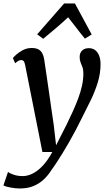

<svg xmlns="http://www.w3.org/2000/svg" viewBox="-61 -846 628 1116"><path d="M85.5 -466Q82 -484.5 76.5 -490.8Q71 -497 63 -497Q54.5 -497 46.2 -492.5Q38 -488 27 -478.5L14 -508.5Q18 -514.5 33.5 -528.5Q49 -542.5 72.2 -554.8Q95.5 -567 122.5 -567Q148 -567 162.8 -558.8Q177.5 -550.5 185.2 -535.5Q193 -520.5 196 -500Q203 -452.5 210 -405.2Q217 -358 223.8 -310.8Q230.5 -263.5 237.2 -216.5Q244 -169.5 251 -122.5L265 -1.5L326 -121.5Q345 -160.5 362.2 -198.2Q379.5 -236 393.2 -272.8Q407 -309.5 415.2 -346Q423.5 -382.5 423.5 -419.5Q423.5 -441.5 418.2 -455.8Q413 -470 407.5 -483Q402 -496 402 -514.5Q402 -539 416.5 -552.5Q431 -566 455.5 -566Q478 -566 493 -554Q508 -542 515.8 -521Q523.5 -500 523.5 -473.5Q523.5 -419 507 -365.8Q490.5 -312.5 465.8 -262.2Q441 -212 417.5 -165.5Q399 -127.5 379.5 -90.5Q360 -53.5 340.2 -19Q320.5 15.5 302 45.2Q283.5 75 267.8 99.2Q252 123.5 239.5 140Q218.5 174 191.8 198.5Q165 223 131.5 236.2Q98 249.5 54.5 249.5Q30 249.5 0.8 244.2Q-28.5 239 -41 231.5L-14.5 153.5Q-5.5 161 17.8 169.2Q41 177.5 71.5 177.5Q98.5 177.5 127.5 163.5Q156.5 149.5 186 118.8Q215.5 88 243 37.5H185.5ZM190 -620.5 155 -646.5 312 -826H374.5L472 -645.5L432.5 -621.5Q407.5 -651.5 384 -682.8Q360.5 -714 335 -745.5Q300.5 -713.5 263.8 -682Q227 -650.5 190 -620.5Z"/></svg>

Font: Merriweather Medium
Style: Italic
Weight: 500
Italic angle: -7.8°
Version: Version 2.101